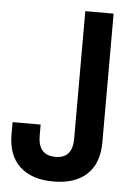

<svg xmlns="http://www.w3.org/2000/svg" viewBox="-51 -726 542 777"><g transform="rotate(5 220.0 -337.0)"><path d="M195 12Q107 12 58.5 -33Q10 -78 10 -163V-213H124V-168Q124 -88 195 -88Q264 -88 264 -168V-686H379V-163Q379 -78 331 -33Q283 12 195 12Z"/></g></svg>

Font: Archivo Narrow SemiBold
Style: Regular
Weight: 600
Designer: Hector Gatti
Foundry: Omnibus-Type
Version: Version 3.002